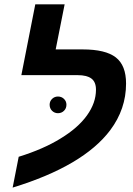

<svg xmlns="http://www.w3.org/2000/svg" viewBox="-20 -833 612 882"><path d="M420.9 -420.9Q420.9 -456.5 399.9 -472.2Q378.9 -487.8 336.9 -487.8H78.1L142.1 -813H276.9L235.8 -606H359.9Q464.8 -606 512 -569.3Q559.1 -532.7 559.1 -449.2Q559.1 -332 486.3 -234.9Q362.8 -70.8 38.1 28.8L65.9 -112.8Q179.2 -147.9 258.3 -196.8Q337.9 -245.1 379.4 -302.7Q420.9 -360.4 420.9 -420.9ZM208 -352.1Q208 -367.7 219.2 -378.7Q230.5 -389.6 246.1 -389.6Q262.7 -389.6 273.9 -378.7Q285.2 -367.7 285.2 -352.1Q285.2 -335 273.9 -324Q262.7 -313 246.1 -313Q230.5 -313 219.2 -324Q208 -335 208 -352.1Z"/></svg>

Font: Arimo
Style: Bold Italic
Weight: 700
Italic angle: -12°
Designer: Steve Matteson
Foundry: Monotype Imaging Inc.
Version: Version 1.33